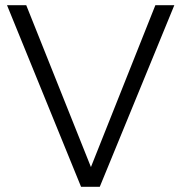

<svg xmlns="http://www.w3.org/2000/svg" viewBox="-20 -719 698 739"><path d="M7 -699H81L330 -76L578 -699H651L364 0H292Z"/></svg>

Font: TypoPRO Montserrat
Style: Regular
Weight: 300
Designer: Julieta Ulanovsky
Foundry: Julieta Ulanovsky
Version: Version 6.001